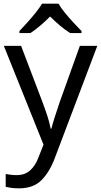

<svg xmlns="http://www.w3.org/2000/svg" viewBox="-20 -786 550 1046"><path d="M1 -536H95L211 -231Q226 -191 238 -154.5Q250 -118 256 -85H260Q266 -110 279 -150.5Q292 -191 306 -232L415 -536H510L279 74Q251 150 206.5 195Q162 240 84 240Q60 240 42 237.5Q24 235 11 232V162Q22 164 37.5 166Q53 168 70 168Q116 168 144.5 142Q173 116 189 73L217 2ZM299 -766Q311 -744 333.5 -716.5Q356 -689 380.5 -662.5Q405 -636 424 -617V-606H362Q336 -622 308 -645.5Q280 -669 253 -696Q226 -669 199 -646Q172 -623 146 -606H86V-617Q105 -637 128.5 -663Q152 -689 174 -716.5Q196 -744 209 -766Z"/></svg>

Font: Noto Sans Javanese
Style: Regular
Weight: 400
Designer: Monotype Design Team
Foundry: Monotype Imaging Inc.
Version: Version 2.004